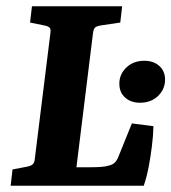

<svg xmlns="http://www.w3.org/2000/svg" viewBox="-20 -593 547 613"><path d="M401 -199 470 -190Q469 -159 465 -126.5Q461 -94 455 -62Q449 -30 439 0H14L20 -52L67 -61Q78 -63 84 -68Q90 -73 91 -85L141 -488Q143 -501 137.5 -505.5Q132 -510 120 -512L76 -521L82 -573H370L364 -521L303 -512Q295 -511 287 -507.5Q279 -504 277 -488L224 -59H266Q286 -59 301.5 -60Q317 -61 330 -65Q341 -68 347.5 -75Q354 -82 359 -95ZM427 -265Q398 -265 379.5 -281.5Q361 -298 361 -326Q361 -356 383.5 -377.5Q406 -399 441 -399Q470 -399 488.5 -382.5Q507 -366 507 -339Q507 -308 484.5 -286.5Q462 -265 427 -265Z"/></svg>

Font: Rasa
Style: Italic
Weight: 400
Italic angle: -7.10001°
Designer: Anna Giedrys (Yrsa+Rasa design), David Brezina (Yrsa art-direction, Rasa art-direction, design)
Foundry: Rosetta Type Foundry
Version: Version 2.004